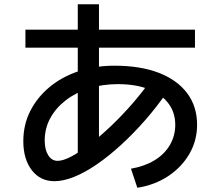

<svg xmlns="http://www.w3.org/2000/svg" viewBox="-20 -830 1040 906"><path d="M347 -78V-447V-810H447V-447V-78ZM100 -605V-690H900V-605ZM598 -34Q662 -45 709 -73.5Q756 -102 781.5 -145.5Q807 -189 807 -241Q807 -300 774 -343Q741 -386 680.5 -409.5Q620 -433 536 -433Q463 -433 400 -413Q337 -393 290 -356.5Q243 -320 217 -272Q191 -224 191 -167Q191 -124 207.5 -97.5Q224 -71 252 -71Q278 -71 317.5 -92Q357 -113 405 -150Q453 -187 504 -235.5Q555 -284 603 -339Q651 -394 691 -451L772 -401Q722 -328 665.5 -263.5Q609 -199 551 -146Q493 -93 437 -54.5Q381 -16 330 4.5Q279 25 237 25Q170 25 130 -27Q90 -79 90 -164Q90 -241 122.5 -305.5Q155 -370 213 -418.5Q271 -467 349.5 -493.5Q428 -520 520 -520Q642 -520 729 -486.5Q816 -453 863 -390.5Q910 -328 910 -241Q910 -167 874 -104.5Q838 -42 774.5 0.5Q711 43 628 56Z"/></svg>

Font: M PLUS 1 Thin Medium
Style: Regular
Weight: 500
Version: Version 1.001